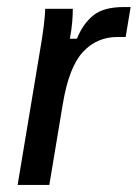

<svg xmlns="http://www.w3.org/2000/svg" viewBox="-20 -525 391 545"><path d="M30 0 93.3 -380Q100 -417.5 104.2 -451.2Q108.3 -485 108.3 -500H186.7Q186.7 -484.2 185 -462.9Q183.3 -441.7 178.3 -415H198.3Q215 -456.7 244.2 -480.8Q273.3 -505 331.7 -505H350.8L336.7 -420H313.3Q255 -420 215.4 -377.5Q175.8 -335 158.3 -230L120 0Z"/></svg>

Font: Familjen Grotesk GF
Style: Italic
Weight: 400
Designer: Anders Wikstroem, Jonas Baeckman, Matilda Gysing, Kristian Moeller
Foundry: Familjen STHML AB
Version: Version 2.000; Beta; Release 4; Build 6